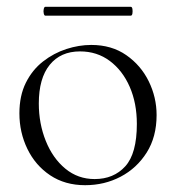

<svg xmlns="http://www.w3.org/2000/svg" viewBox="-20 -531 517 564"><path d="M230 13Q171 13 127.5 -16Q84 -45 60.5 -93.5Q37 -142 37 -198Q37 -250 56 -288Q75 -326 106.5 -350.5Q138 -375 175 -387Q212 -399 248 -399Q308 -399 351 -369Q394 -339 417 -292Q440 -245 440 -193Q440 -129 411 -83Q382 -37 334.5 -12Q287 13 230 13ZM258 -5Q314 -5 348 -42.5Q382 -80 382 -167Q382 -228 361 -276Q340 -324 302.5 -352Q265 -380 215 -380Q158 -380 126 -340.5Q94 -301 94 -227Q94 -168 114.5 -117Q135 -66 172 -35.5Q209 -5 258 -5ZM113 -485Q110 -485 108.5 -491.5Q107 -498 108.5 -504.5Q110 -511 113 -511H364Q368 -511 369 -504.5Q370 -498 369 -491.5Q368 -485 364 -485Z"/></svg>

Font: Cormorant Light
Style: Regular
Weight: 300
Designer: Christian Thalmann (Catharsis Fonts)
Foundry: Catharsis Fonts
Version: Version 4.000